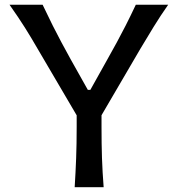

<svg xmlns="http://www.w3.org/2000/svg" viewBox="-20 -776 735 796"><path d="M289.6 0Q293.5 -62.5 295.7 -120.8Q297.9 -179.2 297.9 -249.5V-297.9L135.7 -574.2Q109.9 -619.1 83.5 -661.1Q57.1 -703.1 19.5 -756.3H156.7Q180.7 -706.1 198.7 -669.9Q216.8 -633.8 234.1 -601.6Q251.5 -569.3 272.9 -530.3L344.2 -403.3H354.5L423.3 -526.4Q446.3 -567.4 464.4 -600.6Q482.4 -633.8 501 -670.2Q519.5 -706.5 543 -756.3H677.2Q645 -710.4 616.7 -664.3Q588.4 -618.2 562.5 -574.7L400.9 -298.3V-249.5Q400.9 -179.2 402.8 -120.8Q404.8 -62.5 409.7 0Z"/></svg>

Font: Pinar-FD Medium
Style: Regular
Weight: 500
Designer: Amin Abedi
Version: Version 3.000